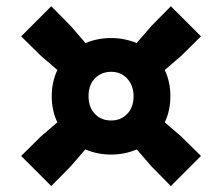

<svg xmlns="http://www.w3.org/2000/svg" viewBox="-20 -686 730 631"><path d="M575 -238 640.5 -173.5 541.5 -74.5 477 -140 429.5 -195Q390 -178 345 -178Q300 -178 260.5 -195L213 -140L148.5 -74.5L49.5 -173.5L115 -238L168.5 -284Q150 -322.5 150 -370Q150 -416.5 168.5 -456L115 -502L49.5 -566.5L148.5 -665.5L213 -600L261 -544.5Q301 -561 345 -561Q389 -561 429 -544.5L477 -600L541.5 -665.5L640.5 -566.5L575 -502L521.5 -456Q540 -416.5 540 -370Q540 -322.5 521.5 -284ZM345 -290Q377.5 -290 398.2 -311.8Q419 -333.5 419 -370Q419 -404.5 398.5 -427.2Q378 -450 346 -450Q313 -450 292 -428.5Q271 -407 271 -370Q271 -333.5 291.8 -311.8Q312.5 -290 345 -290Z"/></svg>

Font: Encode Sans Semi Expanded Black
Style: Regular
Weight: 900
Width: 6
Designer: Multiple Designers
Foundry: Impallari Type
Version: Version 2.000